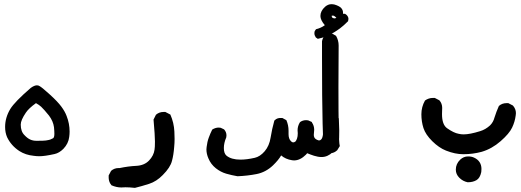

<svg xmlns="http://www.w3.org/2000/svg" viewBox="-20 -578 2540 936"><path d="M4.9 41Q4.9 -4.9 30.3 -46.9Q51.8 -82 129.9 -149.4Q147.5 -162.1 160.2 -162.1Q168 -162.1 174.8 -157.2Q187.5 -149.4 224.1 -116.2Q260.7 -83 278.8 -58.6Q296.9 -34.2 304.7 -12.7Q319.3 24.4 319.3 63.5Q319.3 76.2 317.4 89.8Q313.5 122.1 289.1 147.5Q268.6 168 246.1 172.9Q198.2 183.6 171.9 183.6Q158.2 183.6 144.5 181.6Q104.5 177.7 74.2 158.2Q34.2 131.8 14.6 90.8Q4.9 68.4 4.9 41ZM81.1 29.3Q81.1 63.5 99.6 81.1Q113.3 95.7 127 102.1Q140.6 108.4 158.2 108.4Q194.3 108.4 203.6 106.9Q212.9 105.5 216.8 104.5Q220.7 103.5 224.6 102.5Q232.4 99.6 239.3 95.7Q245.1 90.8 245.1 74.2Q245.1 61.5 243.2 42Q239.3 12.7 218.8 -14.6Q194.3 -44.9 180.7 -57.6Q169.9 -67.4 155.3 -75.2Q120.1 -49.8 106.4 -29.3Q81.1 7.8 81.1 29.3Z M591.8 335 571.3 335.9Q547.9 335.9 523.4 325.2Q514.6 314.5 512.2 304.7Q509.8 294.9 509.8 289.1Q509.8 283.2 509.8 277.3L521.5 254.9Q537.1 241.2 558.6 241.2Q561.5 241.2 563.5 241.2Q605.5 232.4 644.5 230.5Q683.6 228.5 706.5 204.6Q729.5 180.7 733.4 151.4Q735.4 140.6 735.4 111.8Q735.4 83 728.5 4.9L740.2 -18.6Q755.9 -32.2 777.3 -32.2Q780.3 -32.2 786.1 -32.2L810.5 -19.5Q828.1 20.5 830.1 63.5Q831.1 80.1 831.1 99.6Q831.1 119.1 829.1 138.7Q826.2 177.7 818.4 206.1Q810.5 238.3 773.4 275.4Q743.2 306.6 706.5 318.4Q669.9 330.1 637.7 337.9Q611.3 335 591.8 335Z M1511.7 54.7 1509.8 79.1Q1509.8 86.9 1511.7 89.8Q1513.7 97.7 1525.4 103.5Q1531.2 106.4 1533.2 106.4Q1535.2 106.4 1537.1 106.4Q1541 106.4 1545.9 101.6Q1552.7 94.7 1554.7 75.2Q1554.7 66.4 1554.7 50.8Q1554.7 35.2 1552.7 7.8Q1555.7 -9.8 1566.4 -20.5Q1578.1 -30.3 1596.7 -30.3Q1598.6 -30.3 1602.5 -30.3L1621.1 -19.5L1631.8 -1Q1633.8 37.1 1633.8 58.1Q1633.8 79.1 1633.3 95.2Q1632.8 111.3 1625 129.9Q1617.2 148.4 1601.6 164.1Q1577.1 187.5 1547.9 187.5Q1530.3 187.5 1510.7 181.2Q1491.2 174.8 1477.5 168.9L1471.7 175.8Q1443.4 204.1 1413.1 204.1Q1408.2 204.1 1403.3 203.1Q1372.1 198.2 1350.6 179.7Q1337.9 202.1 1310.5 228.5Q1275.4 261.7 1231 270.5Q1186.5 279.3 1137.7 281.2Q1109.4 276.4 1082.5 268.6Q1055.7 260.7 1032.2 242.2Q1007.8 222.7 996.1 194.3Q986.3 171.9 986.3 150.4Q986.3 144.5 987.3 138.7Q990.2 113.3 997.6 93.3Q1004.9 73.2 1014.6 53.7Q1030.3 43.9 1045.9 43.9Q1052.7 43.9 1055.7 44.9L1072.3 52.7Q1084 65.4 1084 82Q1084 88.9 1083 91.8Q1071.3 119.1 1071.3 143.6Q1071.3 169.9 1084 180.7Q1107.4 200.2 1152.3 200.2Q1182.6 200.2 1221.7 191.4Q1248 185.5 1270.5 159.2Q1293 132.8 1299.3 92.3Q1305.7 51.8 1317.4 9.8Q1326.2 1 1334 -1Q1341.8 -2.9 1346.7 -2.9Q1351.6 -2.9 1356.4 -2.9L1376 7.8Q1386.7 32.2 1386.7 59.6V76.2Q1386.7 98.6 1398.4 110.4Q1404.3 116.2 1409.2 116.2Q1415 116.2 1420.9 111.3Q1424.8 106.4 1428.2 96.7Q1431.6 86.9 1431.6 71.3L1430.7 57.6Q1430.7 36.1 1442.4 17.6Q1455.1 7.8 1472.7 7.8Q1479.5 7.8 1482.4 8.8L1500 16.6L1501 19.5Q1511.7 35.2 1511.7 54.7Z M1630.9 -356.4 1629.9 -154.3Q1629.9 106.4 1635.7 129.9L1636.7 133.8L1624 154.3Q1609.4 168 1591.8 168.9Q1575.2 168 1563.5 157.2L1561.5 156.2V153.3Q1549.8 122.1 1549.8 -302.7Q1549.8 -337.9 1549.8 -376V-377Q1552.7 -391.6 1561.5 -403.3Q1573.2 -414.1 1590.8 -414.1Q1598.6 -414.1 1601.6 -413.1L1618.2 -403.3Q1630.9 -380.9 1630.9 -356.4ZM1514.6 -426.8 1520.5 -435.5Q1544.9 -441.4 1563.5 -455.1Q1542 -480.5 1542 -500Q1542 -524.4 1564.5 -544.9Q1579.1 -557.6 1595.7 -557.6Q1603.5 -557.6 1611.3 -555.7Q1633.8 -548.8 1643.1 -539.1Q1652.3 -529.3 1652.3 -515.6Q1652.3 -513.7 1652.3 -510.7H1662.1Q1668 -506.8 1669.9 -504.9Q1678.7 -496.1 1678.7 -485.4Q1678.7 -481.4 1676.8 -474.6Q1654.3 -452.1 1637.7 -439.9Q1621.1 -427.7 1609.4 -420.9Q1575.2 -398.4 1529.3 -388.7L1519.5 -395.5Q1512.7 -406.2 1512.7 -415Q1512.7 -423.8 1514.6 -426.8ZM1617.2 -494.1Q1608.4 -502 1604.5 -502Q1603.5 -502 1601.6 -502Q1598.6 -502 1596.7 -501L1597.7 -496.1Q1599.6 -488.3 1614.3 -488.3L1620.1 -493.2Q1619.1 -493.2 1617.2 -494.1Z M2202.1 249Q2202.1 220.7 2223.6 200.2Q2240.2 184.6 2261.7 184.6Q2279.3 184.6 2291 190.4Q2308.6 198.2 2317.9 212.4Q2327.1 226.6 2327.1 245.1Q2327.1 252.9 2326.2 260.7Q2320.3 290 2302.7 300.3Q2285.2 310.5 2260.7 310.5H2259.8Q2236.3 305.7 2219.2 288.6Q2202.1 271.5 2202.1 249ZM2051.8 -87.9Q2069.3 -100.6 2090.8 -100.6Q2093.8 -100.6 2099.6 -100.6L2122.1 -88.9Q2135.7 -73.2 2135.7 -51.8Q2135.7 -48.8 2135.3 -41Q2134.8 -33.2 2134.8 -21.5Q2134.8 29.3 2159.2 46.9Q2192.4 70.3 2215.8 74.2Q2227.5 77.1 2240.2 77.1Q2270.5 77.1 2320.3 61.5Q2346.7 53.7 2369.1 33.2Q2384.8 17.6 2390.6 -4.9Q2399.4 -33.2 2412.1 -61.5Q2427.7 -75.2 2449.2 -75.2Q2452.1 -75.2 2458 -75.2L2480.5 -63.5Q2495.1 -46.9 2495.1 -26.4Q2495.1 -21.5 2494.1 -15.6Q2490.2 15.6 2476.6 43.9Q2462.9 73.2 2420.4 110.4Q2377.9 147.5 2328.1 162.1Q2285.2 173.8 2238.3 173.8Q2199.2 173.8 2154.3 156.2Q2120.1 142.6 2087.4 110.4Q2054.7 78.1 2044.4 46.4Q2034.2 14.6 2034.2 -21Q2034.2 -56.6 2051.8 -87.9Z"/></svg>

Font: JasonHandwriting2
Style: SemiBold
Weight: 600
Version: Version 1.04.7